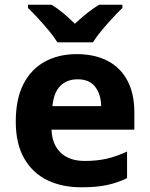

<svg xmlns="http://www.w3.org/2000/svg" viewBox="-20 -786 636 816"><path d="M306 -556Q382 -556 437 -527.5Q492 -499 521.5 -443.5Q551 -388 551 -308V-235H199Q201 -173 237.5 -137.5Q274 -102 340 -102Q392 -102 433.5 -111.5Q475 -121 520 -142V-29Q479 -9 434.5 0.5Q390 10 325 10Q244 10 181.5 -20Q119 -50 83 -112.5Q47 -175 47 -269Q47 -365 79.5 -428.5Q112 -492 170.5 -524Q229 -556 306 -556ZM310 -449Q264 -449 236 -420.5Q208 -392 203 -335H410Q409 -385 384.5 -417Q360 -449 310 -449ZM224 -606Q210 -629 187.5 -656Q165 -683 141.5 -708.5Q118 -734 99 -752V-766H199Q225 -750 249 -730Q273 -710 298 -685Q325 -710 350 -730Q375 -750 401 -766H500V-752Q482 -735 458 -709Q434 -683 411.5 -656Q389 -629 375 -606Z"/></svg>

Font: Noto Sans Syriac Eastern
Style: Bold
Weight: 700
Designer: Patrick Giasson and the Monotype Design Team
Foundry: Monotype Imaging Inc.
Version: Version 3.001